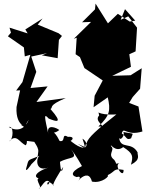

<svg xmlns="http://www.w3.org/2000/svg" viewBox="-20 -945 813 1069"><path d="M702 -825 636 -868 581 -815 512 -925 509 -893 437 -821 487 -823 391 -729 407 -735 401 -643 425 -627 450 -566 552 -497 507 -412 501 -348 580 -403C596 -333 593 -302 528 -241C587 -234 498 -267 532 -302C527 -339 511 -301 628 -308C519 -222 471 -180 462 -148C446 -131 475 -114 413 -144C450 -121 464 -102 439 -173C481 -148 470 -76 363 -169C363 -141 414 -188 358 -183C319 -206 349 -152 312 -160C274 -238 265 -186 310 -221C298 -232 233 -262 250 -195C228 -295 222 -318 251 -285C292 -268 336 -253 261 -338C279 -347 243 -356 346 -399L183 -377L245 -464L150 -455L182 -545L154 -630L242 -649L213 -637L301 -621L308 -723L325 -745L306 -760L190 -808L217 -842L121 -781L134 -759L33 -791L41 -763L24 -743L113 -681L118 -631L149 -640L105 -488L70 -441L92 -442L72 -349C65 -228 149 -240 95 -251C161 -212 94 -217 140 -278C120 -228 78 -209 29 -238C57 -247 56 -169 31 -158C73 -204 88 -150 124 -136C143 -168 100 -162 188 -153C143 -175 198 -134 193 -100C191 -68 186 -60 155 -31C155 -31 109 39 131 -26C140 -63 139 -51 206 -80C180 -78 171 17 249 -12C166 16 160 52 221 50C148 31 229 107 195 104C211 103 232 41 256 69C240 111 231 35 280 89C262 93 311 15 332 -16C319 47 314 -44 314 -44C373 -76 418 -54 376 -114C441 -31 441 23 464 -33C376 4 370 31 407 41C457 25 379 106 426 50C455 25 481 23 492 66C549 78 595 31 578 31C624 10 609 -10 668 1C670 59 603 -40 654 -36C583 -36 651 -4 616 -55C574 -87 624 -110 598 -131C592 -152 621 -91 666 -126C722 -90 722 -75 709 -28C766 -57 744 -80 746 -97C710 -159 653 -111 643 -177C657 -154 685 -215 658 -212C734 -195 721 -212 710 -175C683 -162 688 -181 658 -202C669 -244 682 -185 773 -213L751 -352L699 -372L719 -405L760 -451L769 -565L707 -526L605 -523L709 -573L700 -643L735 -659L743 -791L694 -854L652 -835L676 -894L733 -830Z"/></svg>

Font: Hussar Lance
Style: ExBd
Weight: 700
Foundry: Cannot Into Space Fonts, PlusOne Fonts
Version: Version 2.270